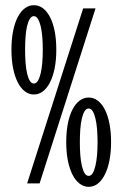

<svg xmlns="http://www.w3.org/2000/svg" viewBox="-20 -703 470 736"><path d="M131.8 0H84L298.8 -670.9H346.2ZM195.8 -512.2Q195.8 -472.7 189.5 -441.2Q183.1 -409.7 171.6 -387.2Q160.2 -364.7 144.5 -352.8Q128.9 -340.8 109.9 -340.8Q91.3 -340.8 75.4 -352.8Q59.6 -364.7 48.1 -387.2Q36.6 -409.7 30.3 -441.2Q23.9 -472.7 23.9 -512.2Q23.9 -552.2 30.3 -584Q36.6 -615.7 48.1 -637.7Q59.6 -659.7 75.4 -671.4Q91.3 -683.1 109.9 -683.1Q128.9 -683.1 144.5 -671.4Q160.2 -659.7 171.6 -637.7Q183.1 -615.7 189.5 -584Q195.8 -552.2 195.8 -512.2ZM144 -512.2Q144 -538.1 142.1 -561.5Q140.1 -585 136 -602.5Q131.8 -620.1 125.2 -630.6Q118.7 -641.1 109.9 -641.1Q100.6 -641.1 94.2 -630.6Q87.9 -620.1 83.7 -602.5Q79.6 -585 77.9 -561.5Q76.2 -538.1 76.2 -512.2Q76.2 -486.3 77.9 -463.1Q79.6 -439.9 83.7 -421.9Q87.9 -403.8 94.2 -393.3Q100.6 -382.8 109.9 -382.8Q118.7 -382.8 125.2 -393.3Q131.8 -403.8 136 -421.9Q140.1 -439.9 142.1 -463.1Q144 -486.3 144 -512.2ZM405.8 -158.2Q405.8 -118.7 399.4 -87.2Q393.1 -55.7 381.6 -33.2Q370.1 -10.7 354.5 1.2Q338.9 13.2 319.8 13.2Q301.3 13.2 285.4 1.2Q269.5 -10.7 258.1 -33.2Q246.6 -55.7 240.2 -87.2Q233.9 -118.7 233.9 -158.2Q233.9 -198.2 240.2 -230Q246.6 -261.7 258.1 -283.7Q269.5 -305.7 285.4 -317.4Q301.3 -329.1 319.8 -329.1Q338.9 -329.1 354.5 -317.4Q370.1 -305.7 381.6 -283.7Q393.1 -261.7 399.4 -230Q405.8 -198.2 405.8 -158.2ZM354 -158.2Q354 -184.1 352.1 -207.5Q350.1 -231 345.9 -248.5Q341.8 -266.1 335.4 -276.6Q329.1 -287.1 319.8 -287.1Q310.5 -287.1 304.2 -276.6Q297.9 -266.1 293.7 -248.5Q289.6 -231 287.8 -207.5Q286.1 -184.1 286.1 -158.2Q286.1 -132.3 287.8 -109.1Q289.6 -85.9 293.7 -67.9Q297.9 -49.8 304.2 -39.3Q310.5 -28.8 319.8 -28.8Q329.1 -28.8 335.4 -39.3Q341.8 -49.8 345.9 -67.9Q350.1 -85.9 352.1 -109.1Q354 -132.3 354 -158.2Z"/></svg>

Font: Stint Ultra Condensed
Style: Regular
Weight: 400
Width: 1
Designer: Astigmatic (AOETI)
Foundry: Astigmatic (AOETI)
Version: Version 1.000